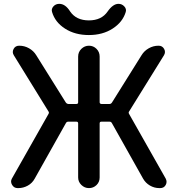

<svg xmlns="http://www.w3.org/2000/svg" viewBox="-20 -965 910 985"><path d="M532.2 -906.2Q559.6 -945.3 587.9 -945.3Q605.5 -945.3 617.7 -932.1Q629.9 -918.9 625 -903.3Q609.4 -851.6 558.1 -818.4Q506.8 -785.2 436 -785.2Q365.2 -785.2 314 -817.9Q262.7 -850.6 247.1 -903.3Q242.2 -918.9 253.9 -932.1Q265.6 -945.3 284.2 -945.3Q315.4 -945.3 339.8 -906.2Q371.1 -860.4 436 -860.4Q501 -860.4 532.2 -906.2ZM70.3 0Q51.8 0 42 -16.6Q32.2 -33.2 41 -48.8L228.5 -379.9Q233.4 -387.7 228.5 -393.6L50.8 -681.6Q41 -697.3 49.8 -713.9Q58.6 -730.5 78.1 -730.5H79.1Q105.5 -730.5 128.9 -717.3Q152.3 -704.1 166 -681.6L317.4 -439.5Q322.3 -432.6 330.1 -431.6H372.1Q380.9 -431.6 380.9 -440.4V-674.8Q380.9 -698.2 397.5 -714.4Q414.1 -730.5 436.5 -730.5Q459 -730.5 475.1 -714.4Q491.2 -698.2 491.2 -674.8V-440.4Q491.2 -432.6 500 -431.6H542Q549.8 -431.6 554.7 -439.5L706.1 -681.6Q719.7 -704.1 743.2 -717.3Q766.6 -730.5 793 -730.5H793.9Q812.5 -730.5 821.8 -714.4Q831.1 -698.2 821.3 -681.6L642.6 -393.6Q637.7 -387.7 642.6 -379.9L830.1 -48.8Q838.9 -32.2 830.1 -16.1Q821.3 0 801.8 0H797.9Q771.5 0 749 -13.2Q726.6 -26.4 713.9 -48.8L553.7 -334Q549.8 -340.8 542 -340.8H500Q491.2 -340.8 491.2 -332V-54.7Q491.2 -31.2 475.1 -15.6Q459 0 436.5 0Q414.1 0 397.5 -16.1Q380.9 -32.2 380.9 -54.7V-332Q380.9 -340.8 372.1 -340.8H330.1Q322.3 -340.8 318.4 -334L158.2 -48.8Q145.5 -25.4 122.6 -12.7Q99.6 0 74.2 0Z"/></svg>

Font: Rounded Mgen+ 2p medium
Style: Regular
Weight: 500
Designer: [Source Han Sans]
Ryoko NISHIZUKA  (kana & ideographs); Paul D. Hunt (Latin, Greek & Cyrillic); Wenlong ZHANG  (bopomofo
Version: Version 1.059.20150602